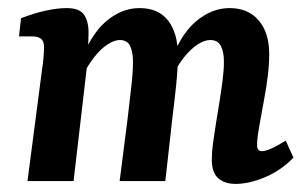

<svg xmlns="http://www.w3.org/2000/svg" viewBox="-20 -448 761 475"><path d="M563 7Q536 7 520 -7Q504 -21 504 -53Q504 -73 507 -94Q510 -115 514 -141Q518 -165 522.5 -193Q527 -221 530.5 -248Q534 -275 534 -295Q534 -319 526.5 -334Q519 -349 500 -349Q486 -349 469 -338Q452 -327 435.5 -306.5Q419 -286 406 -258L398 -284Q424 -360 463.5 -394Q503 -428 548 -428Q594 -428 620 -397.5Q646 -367 646 -315Q646 -289 642.5 -260Q639 -231 633.5 -202.5Q628 -174 624 -150Q620 -129 618 -114.5Q616 -100 616 -89Q616 -74 628 -74Q636 -74 650 -80Q664 -86 687 -100L706 -58Q675 -26 635.5 -9.5Q596 7 563 7ZM48 0 84 -276Q86 -287 87.5 -304.5Q89 -322 89 -331Q89 -346 81.5 -352Q74 -358 60 -358H27L32 -403Q66 -416 94.5 -422Q123 -428 145 -428Q178 -428 189 -410Q200 -392 199 -363L197 -300L162 0ZM276 0 296 -157Q300 -193 304.5 -231Q309 -269 309 -295Q309 -319 302 -334Q295 -349 276 -349Q263 -349 246 -338Q229 -327 213 -306.5Q197 -286 183 -258L175 -284Q202 -360 241 -394Q280 -428 325 -428Q372 -428 396 -397Q420 -366 420 -312Q420 -278 416 -239Q412 -200 407 -161L389 0Z"/></svg>

Font: Yrsa SemiBold
Style: Italic
Weight: 600
Italic angle: -7.10001°
Version: Version 2.004